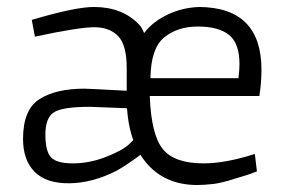

<svg xmlns="http://www.w3.org/2000/svg" viewBox="-20 -521 821 550"><path d="M408 -299 407 -180Q407 -152 408 -128L409 -100Q396 -87 367.5 -66.5Q339 -46 314 -32Q246 3 179.5 4Q113 5 79.5 -28.5Q46 -62 46 -123Q46 -207 93 -237Q140 -267 222 -267Q232 -267 343 -261V-326Q343 -392 318.5 -417.5Q294 -443 250 -443Q206 -443 80 -416L71 -464Q195 -501 249 -501Q331 -501 379 -450Q408 -419 408 -299ZM343 -211 238 -215Q158 -215 134 -199Q110 -183 110 -135.5Q110 -88 126 -70.5Q142 -53 189 -53Q236 -53 283.5 -71.5Q331 -90 350 -108L369 -127ZM729 -321Q729 -285 723 -246H409Q413 -136 446 -94.5Q479 -53 563 -53Q626 -53 710 -80L716 -30Q693 -21 680.5 -17.5Q668 -14 654 -9.5Q640 -5 633 -3Q626 -1 613 2Q600 5 591 6Q564 9 545 9Q451 9 397 -57Q343 -123 343 -241Q343 -306 359 -355.5Q375 -405 397 -431.5Q419 -458 450 -474Q496 -499 550 -501Q729 -500 729 -321ZM666 -337Q666 -397 636 -421Q606 -445 547 -445Q488 -445 450 -413.5Q412 -382 411 -297H663Q666 -320 666 -337Z"/></svg>

Font: Gafata
Style: Regular
Weight: 400
Designer: Lautaro Hourcade
Foundry: Lautaro Hourcade
Version: Version 4.002; ttfautohint (v0.94.20-1c74) -l 7 -r 28 -G 0 -